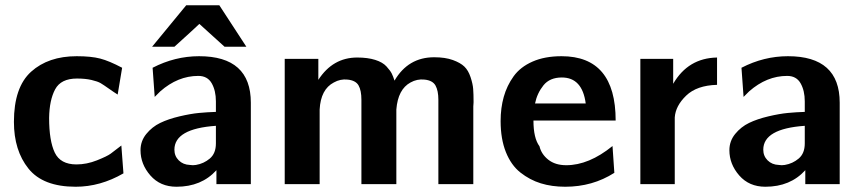

<svg xmlns="http://www.w3.org/2000/svg" viewBox="-20 -701 3285 731"><path d="M33 -237Q33 -369 98.5 -428Q164 -487 272 -487Q327 -487 361.5 -478Q396 -469 445 -443L428 -341Q415 -349 394.5 -363.5Q374 -378 363 -384.5Q352 -391 328.5 -396.5Q305 -402 273 -402Q212 -402 190 -361Q168 -320 167 -252Q167 -165 188.5 -120Q210 -75 271 -75Q310 -75 349 -90.5Q388 -106 401.5 -116Q415 -126 442 -147L450 -41Q362 10 268 10Q144 10 88.5 -59Q33 -128 33 -237Z M559 -523 689 -681H815L918 -523H835L739 -610Q716 -588 644 -523ZM515 -129Q515 -164 537 -191Q559 -218 590 -233Q621 -248 663.5 -258Q706 -268 738 -271Q770 -274 802 -275V-315Q802 -356 786 -384Q770 -412 735 -412Q657 -412 590 -353L569 -332L561 -443Q646 -487 738 -487Q935 -487 935 -310V0H804V-53Q747 10 652 10Q590 10 552.5 -33Q515 -76 515 -129ZM644 -131Q644 -107 660.5 -90.5Q677 -74 703 -73Q714 -71 726 -73Q756 -78 779 -97.5Q802 -117 802 -155V-222Q644 -211 644 -131Z M1064 0V-477H1192V-397Q1247 -482 1340 -482Q1380 -482 1408.5 -473Q1437 -464 1451.5 -448Q1466 -432 1471.5 -421Q1477 -410 1482 -394Q1534 -483 1633 -483Q1675 -483 1704 -472.5Q1733 -462 1748 -447.5Q1763 -433 1771.5 -407.5Q1780 -382 1781.5 -362.5Q1783 -343 1783 -312Q1783 -309 1782.5 -303.5Q1782 -298 1782 -296V0H1649V-321Q1649 -356 1638 -375.5Q1627 -395 1596 -398Q1568 -401 1543 -387Q1495 -361 1489 -284V0H1356V-321Q1356 -357 1345 -376Q1334 -395 1303 -398Q1276 -401 1251 -387Q1201 -361 1197 -284V-283V0Z M1886 -240Q1886 -290 1898 -332.5Q1910 -375 1935.5 -410.5Q1961 -446 2007.5 -466.5Q2054 -487 2118 -487Q2324 -487 2324 -242H2011Q2011 -175 2034 -144Q2041 -114 2067.5 -93Q2094 -72 2136 -72Q2222 -72 2312 -145L2319 -43Q2236 10 2132 10Q2081 10 2039 -3Q1997 -16 1961.5 -44Q1926 -72 1906 -122Q1886 -172 1886 -240ZM2017 -307H2210Q2197 -406 2119 -406Q2073 -406 2049 -376Q2025 -346 2017 -307Z M2418 0V-477H2543V-426V-382Q2600 -480 2710 -482V-378Q2633 -376 2592.5 -337Q2552 -298 2549 -254V0Z M2757 -129Q2757 -164 2779 -191Q2801 -218 2832 -233Q2863 -248 2905.5 -258Q2948 -268 2980 -271Q3012 -274 3044 -275V-315Q3044 -356 3028 -384Q3012 -412 2977 -412Q2899 -412 2832 -353L2811 -332L2803 -443Q2888 -487 2980 -487Q3177 -487 3177 -310V0H3046V-53Q2989 10 2894 10Q2832 10 2794.5 -33Q2757 -76 2757 -129ZM2886 -131Q2886 -107 2902.5 -90.5Q2919 -74 2945 -73Q2956 -71 2968 -73Q2998 -78 3021 -97.5Q3044 -117 3044 -155V-222Q2886 -211 2886 -131Z"/></svg>

Font: Coval
Style: ExtraBold
Weight: 800
Foundry: Context Ltd
Version: Version 001.000